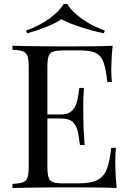

<svg xmlns="http://www.w3.org/2000/svg" viewBox="-20 -936 649 956"><path d="M541 -708Q537 -673 535.5 -640Q534 -607 534 -590Q534 -572 535 -555.5Q536 -539 537 -528H514Q508 -587 497 -621.5Q486 -656 459.5 -670.5Q433 -685 380 -685H297Q263 -685 245.5 -679.5Q228 -674 222 -656.5Q216 -639 216 -602V-106Q216 -70 222 -52Q228 -34 245.5 -28.5Q263 -23 297 -23H370Q433 -23 465.5 -40Q498 -57 512.5 -95.5Q527 -134 534 -200H557Q554 -173 554 -128Q554 -109 555.5 -73.5Q557 -38 561 0Q510 -2 446 -2.5Q382 -3 332 -3Q310 -3 275.5 -3Q241 -3 201 -2.5Q161 -2 120 -1.5Q79 -1 42 0V-20Q76 -22 93.5 -28Q111 -34 117 -52Q123 -70 123 -106V-602Q123 -639 117 -656.5Q111 -674 93.5 -680.5Q76 -687 42 -688V-708Q79 -707 120 -706.5Q161 -706 201 -705.5Q241 -705 275.5 -705Q310 -705 332 -705Q378 -705 436.5 -705.5Q495 -706 541 -708ZM369 -366Q369 -366 369 -356Q369 -346 369 -346H186Q186 -346 186 -356Q186 -366 186 -366ZM398 -498Q394 -441 394.5 -411Q395 -381 395 -356Q395 -331 396 -301Q397 -271 401 -214H378Q374 -246 368.5 -276.5Q363 -307 344.5 -326.5Q326 -346 282 -346V-366Q315 -366 332.5 -379.5Q350 -393 358 -414Q366 -435 369 -457.5Q372 -480 375 -498ZM315 -916Q338 -878 387.5 -842.5Q437 -807 502 -784L497 -770Q437 -783 379 -802Q321 -821 286 -840Q258 -821 210.5 -802Q163 -783 115 -770L110 -784Q175 -807 224.5 -842.5Q274 -878 297 -916Z"/></svg>

Font: Playfair Display
Style: Regular
Weight: 400
Designer: Claus Eggers Sørensen
Foundry: Claus Eggers Sørensen
Version: Version 1.203